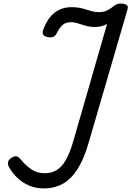

<svg xmlns="http://www.w3.org/2000/svg" viewBox="-20 -1035 735 1074"><path d="M225 19Q181 19 143 3Q105 -13 76 -41Q47 -69 28 -105Q22 -119 26 -131.5Q30 -144 47 -154Q63 -163 74 -160Q85 -157 96 -143Q125 -108 156.5 -87Q188 -66 230 -66Q268 -66 297 -83.5Q326 -101 349 -141.5Q372 -182 391 -249L579 -901Q565 -893 548 -888.5Q531 -884 509 -884Q490 -884 472 -888Q454 -892 438 -897.5Q422 -903 406.5 -907Q391 -911 377 -911Q360 -911 346.5 -905.5Q333 -900 321.5 -886.5Q310 -873 298 -851Q291 -835 280 -829.5Q269 -824 250 -827Q227 -831 221.5 -841.5Q216 -852 221 -866Q235 -907 257.5 -936Q280 -965 311 -980Q342 -995 381 -995Q406 -995 426 -991Q446 -987 464 -981Q482 -975 498.5 -971Q515 -967 532 -967Q561 -967 580 -977Q599 -987 614 -999Q624 -1007 632.5 -1011Q641 -1015 655 -1015Q677 -1015 687.5 -1008Q698 -1001 694 -985L476 -237Q450 -146 414 -89.5Q378 -33 331.5 -7Q285 19 225 19Z"/></svg>

Font: Playwrite TZ
Style: Regular
Weight: 400
Designer: Veronika Burian, José Scaglione
Foundry: TypeTogether
Version: Version 1.002